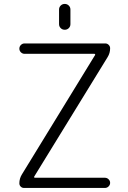

<svg xmlns="http://www.w3.org/2000/svg" viewBox="-20 -974 650 973"><path d="M279.3 -851.6V-925.8Q279.3 -937.5 287.6 -945.8Q295.9 -954.1 308.1 -954.1Q320.3 -954.1 328.6 -945.8Q336.9 -937.5 336.9 -925.8V-851.6Q336.9 -839.8 328.6 -831.5Q320.3 -823.2 308.1 -823.2Q295.9 -823.2 287.6 -831.5Q279.3 -839.8 279.3 -851.6ZM153.3 -79.1Q152.3 -77.1 153.3 -75.2Q154.3 -73.2 156.2 -73.2H511.7Q522.5 -73.2 530.3 -65.4Q538.1 -57.6 538.1 -47.4Q538.1 -37.1 530.3 -29.3Q522.5 -21.5 511.7 -21.5H101.6Q91.8 -21.5 85 -28.3Q78.1 -35.2 78.1 -44.9Q78.1 -69.3 90.8 -89.8L461.9 -695.3Q462.9 -697.3 461.9 -699.2Q460.9 -701.2 458 -701.2H104.5Q93.8 -701.2 85.9 -709Q78.1 -716.8 78.1 -727.5Q78.1 -738.3 85.9 -746.1Q93.8 -753.9 104.5 -753.9H513.7Q523.4 -753.9 530.8 -746.6Q538.1 -739.3 538.1 -729.5Q538.1 -705.1 525.4 -684.6Z"/></svg>

Font: irohamaru Light
Style: Regular
Weight: 200
Designer: [Source Han Sans]
Ryoko NISHIZUKA  (kana & ideographs); Paul D. Hunt (Latin, Greek & Cyrillic); Wenlong ZHANG  (bopomofo
Version: Version 1.01